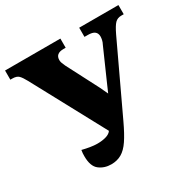

<svg xmlns="http://www.w3.org/2000/svg" viewBox="-161 -869 1027 1034"><g transform="rotate(-30 352.5 -352.0)"><path d="M244 10Q201 10 170 -14Q139 -38 139 -100Q139 -109 139.5 -118.5Q140 -128 142 -138Q166 -132 190 -128Q214 -124 235 -124Q265 -124 288.5 -131Q312 -138 322 -153L79 -604Q64 -632 51.5 -644.5Q39 -657 12 -657H0V-714H344V-657H330Q281 -657 281 -616Q281 -607 284.5 -597.5Q288 -588 294 -575L396 -378Q408 -352 419 -329Q428 -350 439 -375L525 -570Q532 -583 534.5 -595Q537 -607 537 -616Q537 -636 524 -646.5Q511 -657 481 -657H461V-714H705V-657H689Q666 -657 651 -642Q636 -627 615 -583L415 -158Q386 -96 361 -59Q336 -22 308 -6Q280 10 244 10Z"/></g></svg>

Font: Noto Serif ExtraBold
Style: Regular
Weight: 800
Designer: Monotype Design Team
Foundry: Monotype Imaging Inc.
Version: Version 2.014